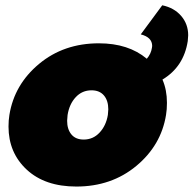

<svg xmlns="http://www.w3.org/2000/svg" viewBox="-20 -678 721 715"><path d="M231.7 -250Q230 -235 230 -228.3Q230 -196.7 245.8 -177.5Q261.7 -158.3 291.7 -158.3Q326.7 -158.3 350.8 -184.2Q375 -210 381.7 -250Q383.3 -265 383.3 -270.8Q383.3 -303.3 367.1 -322.5Q350.8 -341.7 320.8 -341.7Q285.8 -341.7 262.1 -316.2Q238.3 -290.8 231.7 -250ZM584.2 -658.3Q628.3 -649.2 654.6 -618.8Q680.8 -588.3 680.8 -546.7Q680.8 -540 679.2 -525Q664.2 -429.2 585 -381.7Q601.7 -343.3 601.7 -295Q601.7 -270 598.3 -250Q580 -136.7 487.5 -60Q395 16.7 264.2 16.7Q147.5 16.7 79.6 -46.2Q11.7 -109.2 11.7 -206.7Q11.7 -230 15 -250Q33.3 -363.3 125.4 -440Q217.5 -516.7 348.3 -516.7Q458.3 -516.7 526.7 -459.2Q542.5 -477.5 545.8 -500Q545.8 -501.7 546.2 -503.3Q546.7 -505 546.7 -506.7Q546.7 -539.2 504.2 -550Z"/></svg>

Font: BoonTook
Style: Italic
Weight: 400
Italic angle: -9°
Designer: Sungsit Sawaiwan
Foundry: FontUni
Version: Version 3.0